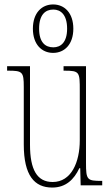

<svg xmlns="http://www.w3.org/2000/svg" viewBox="-20 -834 498 864"><path d="M219 -596C270 -596 310 -634 310 -705C310 -776 270 -814 219 -814C168 -814 128 -776 128 -705C128 -634 168 -596 219 -596ZM220 -621C184 -621 156 -643 156 -705C156 -768 184 -791 220 -791C253 -791 282 -768 282 -705C282 -643 253 -621 220 -621ZM215 10C276 10 313 -26 337 -77H341L343 0H440V-20H438C372 -20 367 -24 367 -101V-536H266V-516H269C339 -516 339 -510 339 -426V-203C339 -104 301 -15 217 -15C147 -15 115 -70 115 -183V-536H12V-516H16C81 -516 87 -511 87 -443V-184C87 -44 135 10 215 10Z"/></svg>

Font: Noto Serif Devanagari ExtraCondensed Thin
Style: Regular
Weight: 100
Width: 2
Designer: Universal Thirst, Indian Type Foundry and the Monotype Design Team
Foundry: Monotype Imaging Inc.
Version: Version 2.004